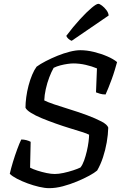

<svg xmlns="http://www.w3.org/2000/svg" viewBox="-20 -982 643 1002"><path d="M236 0Q214 0 184 -7Q154 -14 124 -25Q94 -36 69 -49Q44 -62 31 -75Q37 -102 47.5 -136.5Q58 -171 70 -203.5Q82 -236 91 -254Q105 -254 118 -250.5Q131 -247 140 -242L137 -107Q152 -99 175.5 -91.5Q199 -84 223 -79Q247 -74 266 -74Q286 -74 311.5 -79.5Q337 -85 361.5 -93Q386 -101 400 -108Q411 -122 419 -144.5Q427 -167 433 -192.5Q439 -218 442 -241.5Q445 -265 445 -279Q434 -285 407 -293.5Q380 -302 344 -313Q308 -324 270 -337.5Q232 -351 198 -365Q164 -379 141 -393.5Q118 -408 113 -420Q113 -445 117 -475Q121 -505 129 -535.5Q137 -566 148 -592Q159 -618 171 -634Q190 -648 219 -663Q248 -678 280 -691Q312 -704 343.5 -712Q375 -720 399 -720Q433 -720 470 -711Q507 -702 539.5 -688Q572 -674 591 -658Q586 -640 579 -616.5Q572 -593 563 -568.5Q554 -544 545.5 -523Q537 -502 531 -489Q514 -489 501.5 -493Q489 -497 481 -500L486 -625Q460 -636 427.5 -643.5Q395 -651 362 -651Q351 -651 333 -648.5Q315 -646 295.5 -641Q276 -636 260 -628Q248 -607 237 -578Q226 -549 219 -517.5Q212 -486 211 -458Q226 -450 262.5 -437.5Q299 -425 345 -411Q391 -397 435 -380.5Q479 -364 509.5 -348Q540 -332 545 -316Q544 -279 537 -239Q530 -199 517.5 -161Q505 -123 487 -92Q473 -80 445.5 -65Q418 -50 382 -35Q346 -20 308.5 -10Q271 0 236 0ZM354 -769Q345 -772 336.5 -780Q328 -788 326 -795Q363 -844 397.5 -881.5Q432 -919 457.5 -940.5Q483 -962 493 -962Q500 -962 512.5 -952.5Q525 -943 535.5 -929Q546 -915 547 -901Z"/></svg>

Font: Texturina 12pt
Style: Italic
Weight: 400
Italic angle: -11°
Designer: Guillermo Torres Carreño
Foundry: Omnibus-Type
Version: Version 1.002